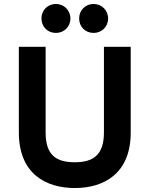

<svg xmlns="http://www.w3.org/2000/svg" viewBox="-20 -936 754 968"><path d="M262 -770C303 -770 335 -801 335 -843C335 -884 303 -916 262 -916C220 -916 189 -884 189 -843C189 -801 220 -770 262 -770ZM452 -770C493 -770 525 -801 525 -843C525 -884 493 -916 452 -916C410 -916 379 -884 379 -843C379 -801 410 -770 452 -770ZM357 12C503 12 639 -60 639 -268V-700H504V-268C504 -152 447 -118 357 -118C265 -118 210 -152 210 -268V-700H75V-268C75 -57 215 12 357 12Z"/></svg>

Font: Overpass ExtraBold
Style: Regular
Weight: 800
Designer: Delve Withrington, Thomas Jockin
Foundry: Delve Fonts
Version: Version 3.000;DELV;Overpass